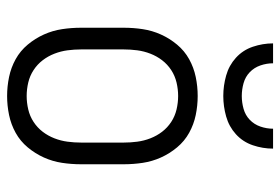

<svg xmlns="http://www.w3.org/2000/svg" viewBox="-144 -636 788 540"><g transform="rotate(90 250.0 -366.0)"><path d="M250 8Q223 8 196.5 2.5Q170 -3 146.5 -16Q123 -29 105.5 -50Q88 -71 77 -95.5Q66 -120 62 -146.5Q58 -173 58 -200V-320Q58 -347 62 -373.5Q66 -400 77 -424.5Q88 -449 105.5 -470Q123 -491 146.5 -504Q170 -517 196.5 -522.5Q223 -528 250 -528Q277 -528 303.5 -522.5Q330 -517 353.5 -504Q377 -491 394.5 -470Q412 -449 423 -424.5Q434 -400 438 -373.5Q442 -347 442 -320V-200Q442 -173 438 -146.5Q434 -120 423 -95.5Q412 -71 394.5 -50Q377 -29 353.5 -16Q330 -3 303.5 2.5Q277 8 250 8ZM250 -47Q269 -47 288 -51.5Q307 -56 323 -66.5Q339 -77 350.5 -92Q362 -107 369 -125Q376 -143 378.5 -162Q381 -181 381 -200V-320Q381 -339 378.5 -358Q376 -377 369 -395Q362 -413 350.5 -428Q339 -443 323 -453.5Q307 -464 288 -468.5Q269 -473 250 -473Q231 -473 212 -468.5Q193 -464 177 -453.5Q161 -443 149.5 -428Q138 -413 131 -395Q124 -377 121.5 -358Q119 -339 119 -320V-200Q119 -181 121.5 -162Q124 -143 131 -125Q138 -107 149.5 -92Q161 -77 177 -66.5Q193 -56 212 -51.5Q231 -47 250 -47ZM250 -600Q221 -600 192.5 -608Q164 -616 142.5 -635.5Q121 -655 111.5 -683Q102 -711 102 -740H158Q158 -722 164 -704.5Q170 -687 183 -674.5Q196 -662 214 -657Q232 -652 250 -652Q268 -652 286 -657Q304 -662 317 -674.5Q330 -687 336 -704.5Q342 -722 342 -740H398Q398 -711 388.5 -683Q379 -655 357.5 -635.5Q336 -616 307.5 -608Q279 -600 250 -600Z"/></g></svg>

Font: Iosevka Term Curly Light
Style: Regular
Weight: 300
Designer: Belleve Invis
Foundry: Belleve Invis
Version: Version 32.3.0